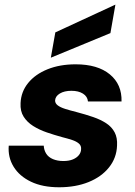

<svg xmlns="http://www.w3.org/2000/svg" viewBox="-20 -780 571 812"><path d="M230 12Q160 12 111 -11.5Q62 -35 37.5 -75Q13 -115 17 -164H165Q166 -145 175.5 -130Q185 -115 204 -107Q223 -99 248 -99Q272 -99 288.5 -106Q305 -113 314 -124.5Q323 -136 323 -150Q324 -164 313.5 -173Q303 -182 285 -188Q267 -194 243 -200Q210 -209 178 -220Q146 -231 120.5 -247Q95 -263 80 -286.5Q65 -310 67 -344Q69 -392 99 -429Q129 -466 181 -487Q233 -508 300 -508Q393 -508 444.5 -465.5Q496 -423 494 -351H352Q350 -372 331 -384Q312 -396 282 -396Q252 -396 233 -384.5Q214 -373 213 -355Q213 -343 224 -334.5Q235 -326 255.5 -319.5Q276 -313 304 -306Q342 -296 374 -285Q406 -274 429.5 -258.5Q453 -243 465 -220Q477 -197 475 -164Q473 -112 441 -72Q409 -32 354.5 -10Q300 12 230 12ZM195 -536 214 -643 467 -760H468L447 -640Z"/></svg>

Font: DM Sans 28pt Black
Style: Italic
Weight: 900
Italic angle: -10°
Version: Version 4.004;gftools[0.9.30]